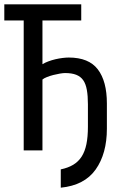

<svg xmlns="http://www.w3.org/2000/svg" viewBox="-40 -714 560 891"><path d="M456 -117Q456 -1 404 72.5Q352 146 242 157V72Q276 65 300 50.5Q324 36 339 12.5Q354 -11 361 -45Q368 -79 368 -126V-230Q368 -269 363 -297Q358 -325 346 -342Q334 -359 313.5 -367Q293 -375 262 -375Q253 -375 238 -372.5Q223 -370 207.5 -366Q192 -362 178 -356.5Q164 -351 157 -345V-16H70V-619H-20V-694H337V-619H157V-416Q168 -423 184 -429Q200 -435 217 -439Q234 -443 250.5 -445Q267 -447 279 -447Q372 -447 414 -392Q456 -337 456 -234Z"/></svg>

Font: D2Coding ligature
Style: Regular
Weight: 400
Monospace: yes
Designer: Yong-Rak Park; Jeong-Hwan Yoon; Sang-Min Lee;
Foundry: NHN Corporation
Version: Version 1.3.2; Build 20180524